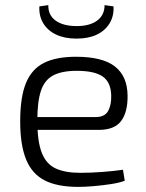

<svg xmlns="http://www.w3.org/2000/svg" viewBox="-20 -719 573 751"><path d="M277 -497Q381 -497 429.5 -459Q478 -421 479 -346Q480 -281 454 -246Q428 -211 367 -211H86V-261H353Q390 -261 403 -285Q416 -309 415 -345Q414 -397 382 -419.5Q350 -442 280 -442Q222 -442 188 -424Q154 -406 140 -363.5Q126 -321 126 -248Q126 -167 143 -122.5Q160 -78 197 -60.5Q234 -43 294 -43Q336 -43 381.5 -46.5Q427 -50 461 -55L468 -12Q447 -4 414.5 1Q382 6 347.5 9Q313 12 286 12Q204 12 154.5 -13.5Q105 -39 82 -95.5Q59 -152 59 -244Q59 -339 81.5 -394Q104 -449 152 -473Q200 -497 277 -497ZM389 -699 424 -694Q426 -656 408.5 -627.5Q391 -599 358.5 -583.5Q326 -568 279 -568Q233 -568 200 -583.5Q167 -599 149.5 -627.5Q132 -656 134 -694L169 -699Q168 -660 197.5 -638.5Q227 -617 280 -617Q331 -617 360 -638.5Q389 -660 389 -699Z"/></svg>

Font: Exo 2 Light
Style: Regular
Weight: 300
Designer: Natanael Gama
Foundry: Natanael Gama
Version: Version 2.010